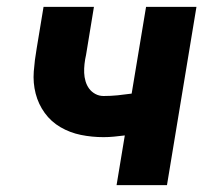

<svg xmlns="http://www.w3.org/2000/svg" viewBox="-20 -540 640 560"><path d="M320 0 344 -145Q328 -143 312.5 -141.5Q297 -140 282 -140Q248 -140 216 -146.5Q184 -153 156.5 -169Q129 -185 110.5 -210.5Q92 -236 84 -267Q76 -298 78.5 -331.5Q81 -365 87 -399L107 -520H254L231 -380Q228 -367 226.5 -353.5Q225 -340 225.5 -327.5Q226 -315 229.5 -303Q233 -291 240 -281.5Q247 -272 258 -266Q269 -260 282 -260Q303 -260 323 -262Q343 -264 364 -267L406 -520H553L467 0Z"/></svg>

Font: Iosevka Aile Heavy Oblique
Style: Regular
Weight: 900
Italic angle: -9°
Designer: Belleve Invis
Foundry: Belleve Invis
Version: Version 31.1.0; ttfautohint (v1.8.4)